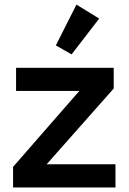

<svg xmlns="http://www.w3.org/2000/svg" viewBox="-20 -826 568 846"><path d="M37.6 0V-90.8L329.6 -425.3H50.8V-527.3H481V-436L185.5 -102.1H488.8V0ZM295.4 -586.4 226.1 -626 316.9 -805.7 417 -744.1Z"/></svg>

Font: Schibsted Grotesk SemiBold
Style: Regular
Weight: 600
Designer: Bakken & Baeck AS, Henrik Kongsvoll
Foundry: Schibsted ASA
Version: Version 1.100;gftools[0.9.25]